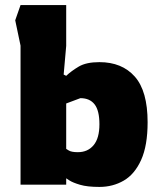

<svg xmlns="http://www.w3.org/2000/svg" viewBox="-20 -727 627 757"><path d="M372 10Q324 10 295.5 1.5Q267 -7 254 -15.5Q241 -24 241 -24V1H61V-547L40 -647L61 -707H241V-546L231 -433L241 -428Q261 -447 290.5 -464.5Q320 -482 372 -482Q461 -482 511.5 -425Q562 -368 562 -245Q562 -153 536.5 -96.5Q511 -40 468 -15Q425 10 372 10ZM287 -127Q326 -127 349 -154.5Q372 -182 372 -237Q372 -291 353 -315.5Q334 -340 297 -340L241 -319V-140Q241 -140 251.5 -133.5Q262 -127 287 -127Z"/></svg>

Font: Rowdies
Style: Regular
Weight: 400
Designer: Jaikishan Patel
Version: Version 1.000; ttfautohint (v1.8.3)